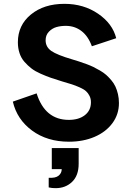

<svg xmlns="http://www.w3.org/2000/svg" viewBox="-20 -730 683 1001"><path d="M315.9 -710Q416 -710 491.5 -658.4Q566.9 -606.9 585.9 -530.8L459 -488.8Q439.5 -542 404.3 -568.6Q369.1 -595.2 323.2 -595.2Q296.9 -595.2 274.4 -588.9Q252 -582.5 234.9 -564.7Q217.8 -546.9 217.8 -520Q217.8 -485.4 247.3 -464.6Q276.9 -443.8 355 -420.9Q377.4 -414.1 392.1 -409.4Q406.7 -404.8 429.2 -396.5Q451.7 -388.2 466.8 -380.9Q481.9 -373.5 501.2 -362.3Q520.5 -351.1 533.7 -339.4Q546.9 -327.6 560.3 -311.8Q573.7 -295.9 581.8 -278.6Q589.8 -261.2 595 -239.3Q600.1 -217.3 600.1 -192.9Q600.1 -133.8 565.9 -87.6Q531.7 -41.5 472.7 -16.4Q413.6 8.8 339.8 8.8Q226.1 8.8 147.2 -49.3Q68.4 -107.4 46.9 -200.2L170.9 -243.2Q214.4 -105 338.9 -105Q390.6 -105 422.4 -129.6Q454.1 -154.3 454.1 -196.8Q454.1 -215.3 446.8 -230Q439.5 -244.6 428.5 -254.6Q417.5 -264.6 395.5 -274.4Q373.5 -284.2 354.5 -290.3Q335.4 -296.4 301.8 -306.2Q268.1 -316.4 244.4 -324.7Q220.7 -333 191.9 -345.7Q163.1 -358.4 143.8 -373.3Q124.5 -388.2 107.4 -407.7Q90.3 -427.2 81.8 -453.1Q73.2 -479 73.2 -509.8Q73.2 -598.6 141.1 -654.3Q209 -710 315.9 -710ZM301.8 151.9H250V42H390.1V124Q390.1 185.1 356 218Q321.8 251 270 251Q250 251 233.9 247.1V196.8Q269.5 199.2 285.6 185.8Q301.8 172.4 301.8 151.9Z"/></svg>

Font: LT Superior
Style: Bold
Weight: 400
Designer: Daniel Lyons
Foundry: LyonsType
Version: Version 1.000